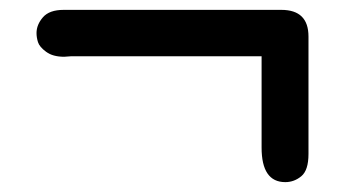

<svg xmlns="http://www.w3.org/2000/svg" viewBox="-20 -426 709 389"><path d="M54 -359Q54 -376 67 -391Q80 -406 109 -406H550Q605 -406 605 -352V-114Q605 -81 590.5 -69Q576 -57 558 -57Q510 -57 510 -127V-312H124Q122 -312 117 -311.5Q112 -311 110 -311Q87 -311 73.5 -321Q60 -331 57 -340.5Q54 -350 54 -359Z"/></svg>

Font: Coval
Style: Heavy
Weight: 900
Foundry: Context Ltd
Version: Version 001.000